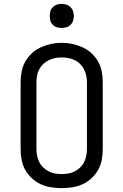

<svg xmlns="http://www.w3.org/2000/svg" viewBox="-20 -968 640 996"><path d="M300 8Q272 8 244 3.5Q216 -1 191 -12.5Q166 -24 145 -43.5Q124 -63 110.5 -87.5Q97 -112 92 -139.5Q87 -167 87 -195V-540Q87 -568 92 -595.5Q97 -623 110.5 -647.5Q124 -672 145 -691.5Q166 -711 191.5 -722.5Q217 -734 244.5 -740Q272 -746 300 -746Q328 -746 355.5 -740Q383 -734 408.5 -722.5Q434 -711 455 -691.5Q476 -672 489.5 -647.5Q503 -623 508 -595.5Q513 -568 513 -540V-195Q513 -167 508 -139.5Q503 -112 489.5 -87.5Q476 -63 455 -43.5Q434 -24 409 -12.5Q384 -1 356 3.5Q328 8 300 8ZM300 -65Q317 -65 334.5 -68Q352 -71 367.5 -79Q383 -87 396 -99.5Q409 -112 416.5 -127.5Q424 -143 427.5 -160.5Q431 -178 431 -195V-540Q431 -558 427.5 -575Q424 -592 416 -608Q408 -624 395.5 -636.5Q383 -649 367 -656.5Q351 -664 333.5 -667Q316 -670 298 -670Q281 -670 264 -666.5Q247 -663 231.5 -655Q216 -647 203.5 -635Q191 -623 183 -607.5Q175 -592 172 -574.5Q169 -557 169 -540V-195Q169 -178 172.5 -160.5Q176 -143 183.5 -127.5Q191 -112 204 -99.5Q217 -87 232.5 -79Q248 -71 265.5 -68Q283 -65 300 -65ZM300 -823Q287 -823 275 -826.5Q263 -830 254 -839Q245 -848 241.5 -860Q238 -872 238 -885Q238 -898 241.5 -910Q245 -922 254 -931Q263 -940 275 -944Q287 -948 300 -948Q313 -948 325 -944Q337 -940 346 -931Q355 -922 359 -910Q363 -898 363 -885Q363 -872 359 -860Q355 -848 346 -839Q337 -830 325 -826.5Q313 -823 300 -823Z"/></svg>

Font: Iosevka Slab Extended
Style: Regular
Weight: 400
Width: 7
Monospace: yes
Designer: Belleve Invis
Foundry: Belleve Invis
Version: Version 11.1.1; ttfautohint (v1.8.3)